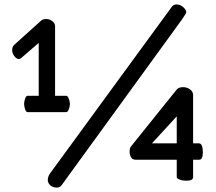

<svg xmlns="http://www.w3.org/2000/svg" viewBox="-20 -808 975 868"><path d="M35 -582Q35 -596 44 -605L164 -713Q173 -722 188 -722Q204 -722 216.5 -712.5Q229 -703 229 -689V-375H279Q286 -375 291 -362Q296 -349 296 -338Q296 -326 291 -313.5Q286 -301 279 -301H105Q98 -301 93.5 -314Q89 -327 89 -339Q89 -349 93.5 -362Q98 -375 105 -375H155V-614L75 -545Q69 -541 66 -541Q55 -541 45 -554Q35 -567 35 -582ZM196 5Q196 -12 212 -32L758 -779Q766 -788 778 -788Q794 -788 808 -776Q822 -764 822 -752Q822 -748 802 -719L258 30Q251 40 235 40Q220 40 208 30Q196 20 196 5ZM566 -123Q566 -139 573 -147L778 -402Q787 -414 807 -414Q825 -414 839 -404Q853 -394 853 -378V-160H881Q897 -157 897 -120Q897 -86 881 -86H853V-7Q853 9 822 9Q806 9 792.5 4Q779 -1 779 -7V-86H592Q579 -86 572.5 -97Q566 -108 566 -123ZM667 -160H779V-282Z"/></svg>

Font: Happy Monkey
Style: Regular
Weight: 400
Version: Version 1.001